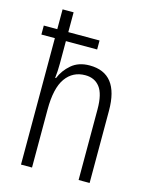

<svg xmlns="http://www.w3.org/2000/svg" viewBox="-115 -834 713 908"><g transform="rotate(15 242.0 -380.0)"><path d="M131 -760V-663H284V-619H131V-509Q131 -471 127 -438H131Q147 -478 181.5 -507.5Q216 -537 270 -537Q413 -537 413 -354V0H359V-346Q359 -421 333.5 -454Q308 -487 262 -487Q201 -487 166 -438Q131 -389 131 -284V0H77V-619H11V-663H77V-760Z"/></g></svg>

Font: Noto Sans Sinhala Condensed Light
Style: Regular
Weight: 300
Width: 3
Designer: Jelle Bosma - Monotype Design Team
Foundry: Monotype Imaging Inc.
Version: Version 2.006; ttfautohint (v1.8.4.7-5d5b)